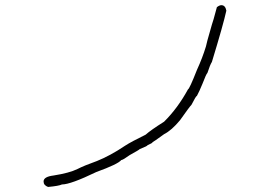

<svg xmlns="http://www.w3.org/2000/svg" viewBox="-20 -616 1040 753"><path d="M848.1 -595.7Q863.8 -595.7 867.7 -574.2Q856 -520.5 811 -373Q804.2 -362.8 793.5 -330.1Q788.6 -325.7 773.9 -287.1Q761.7 -257.3 752.4 -240.2Q748.5 -239.7 731 -205.1Q723.6 -197.8 686 -144.5Q652.8 -104.5 623.5 -89.8Q580.6 -58.6 578.6 -58.6Q578.1 -54.7 559.1 -46.9Q559.1 -43.5 527.8 -31.2Q527.8 -29.3 488.8 -7.8Q461.9 11.7 455.6 11.7Q442.9 27.8 357.9 58.6Q256.8 107.4 223.1 107.4Q210.9 113.3 168.5 117.2Q150.9 110.8 150.9 95.7Q150.9 77.1 189.9 72.3Q252 62.5 283.7 46.9Q310.5 33.2 359.9 15.6Q411.6 -4.9 471.2 -44.9Q493.7 -59.6 551.3 -87.9Q570.8 -105.5 623.5 -138.7Q676.8 -191.4 717.3 -265.6Q722.7 -266.6 752.4 -341.8Q773.9 -388.7 787.6 -433.6Q787.6 -438.5 811 -519.5Q814.9 -528.8 830.6 -587.9Q840.8 -595.7 848.1 -595.7Z"/></svg>

Font: CEF Fonts CJK
Style: Regular
Weight: 400
Designer: PartyBoss (派对大魔王)
Version: Release 2.25